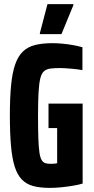

<svg xmlns="http://www.w3.org/2000/svg" viewBox="-20 -906 456 934"><path d="M223 8Q175 8 141.5 -1Q108 -10 86 -33Q64 -56 51.5 -95.5Q39 -135 33.5 -196.5Q28 -258 28 -344Q28 -431 34 -492Q40 -553 54 -593Q68 -633 91.5 -655.5Q115 -678 150.5 -687Q186 -696 236 -696Q258 -696 284.5 -693.5Q311 -691 336 -686.5Q361 -682 381 -676V-565Q357 -569 336 -571Q315 -573 299 -574Q283 -575 273 -575Q245 -575 225.5 -572.5Q206 -570 194 -559.5Q182 -549 176 -524.5Q170 -500 167.5 -456Q165 -412 165 -344Q165 -278 166.5 -235Q168 -192 171.5 -166.5Q175 -141 182 -128.5Q189 -116 200 -112.5Q211 -109 227 -109Q235 -109 240.5 -109.5Q246 -110 250.5 -110.5Q255 -111 258 -112V-283H216V-402H382V-13Q362 -7 335 -2.5Q308 2 279 5Q250 8 223 8ZM174 -740V-745L211 -886H337V-881L279 -740Z"/></svg>

Font: Saira ExtraCondensed ExtraBold
Style: Regular
Weight: 800
Width: 2
Designer: Hector Gatti with collaboration of the Omnibus-Type team
Foundry: Omnibus-Type
Version: Version 1.101